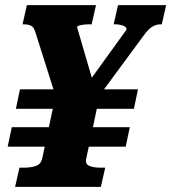

<svg xmlns="http://www.w3.org/2000/svg" viewBox="-20 -730 669 750"><path d="M26 -233H487L471 -157H10ZM58 -381H519L503 -305H42ZM201 -375H373L317 -111Q312 -89 329 -82Q346 -75 372 -75H391L374 0H39L56 -75H74Q101 -75 120.5 -82Q140 -89 145 -111ZM348 -329 205 -330 118 -605Q112 -624 101.5 -629.5Q91 -635 73 -635H68L85 -710H355L338 -635H328Q316 -635 305.5 -633.5Q295 -632 288.5 -630Q282 -628 281 -624L351 -384L303 -377L474 -614Q475 -621 469 -625.5Q463 -630 452.5 -632.5Q442 -635 430 -635H424L441 -710H629L612 -635H608Q590 -635 574.5 -625.5Q559 -616 541 -591Z"/></svg>

Font: Roboto Serif
Style: Bold Italic
Weight: 700
Italic angle: -10°
Designer: Greg Gazdowicz
Foundry: Commercial Type
Version: Version 1.008